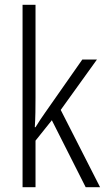

<svg xmlns="http://www.w3.org/2000/svg" viewBox="-20 -780 441 800"><path d="M128 -373Q128 -341 127.5 -311Q127 -281 125 -250H128Q138 -266 148 -281.5Q158 -297 169 -312L323 -532H384L233 -322L397 0H337L196 -279L128 -194V0H74V-760H128Z"/></svg>

Font: Noto Sans Gujarati UI Condensed Light
Style: Regular
Weight: 300
Width: 3
Designer: Jelle Bosma - Monotype Design Team, Universal Thirst
Foundry: Monotype Imaging Inc.
Version: Version 2.106; ttfautohint (v1.8.4.7-5d5b)